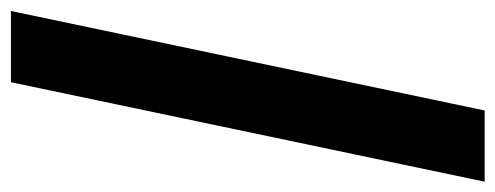

<svg xmlns="http://www.w3.org/2000/svg" viewBox="-330 -442 923 358"><g transform="rotate(-90 132.0 -262.5)"><path d="M-27.3 179.2 158.2 -704.1H291L105.5 179.2Z"/></g></svg>

Font: Schibsted Grotesk
Style: Bold Italic
Weight: 700
Italic angle: -12°
Designer: Bakken & Baeck AS, Henrik Kongsvoll
Foundry: Schibsted ASA
Version: Version 1.100;gftools[0.9.25]